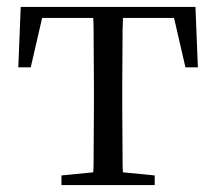

<svg xmlns="http://www.w3.org/2000/svg" viewBox="-20 -536 626 556"><path d="M33 -341 40 -516H546L553 -341H517L484 -484H336Q336 -469 335 -451Q335 -410 334.5 -366Q334 -322 334 -288V-229Q334 -194 334.5 -150Q335 -106 335 -65Q335 -50 336 -37L428 -28V0H158V-28L250 -37Q251 -50 251 -65Q251 -106 251.5 -150Q252 -194 252 -229V-288Q252 -322 251.5 -366Q251 -410 251 -451Q251 -469 250 -484H102L69 -341Z"/></svg>

Font: Early Summer Mincho
Style: Regular
Weight: 400
Designer: GuiWonder
Version: Version 1.002